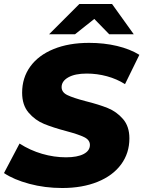

<svg xmlns="http://www.w3.org/2000/svg" viewBox="-35 -929 719 963"><path d="M-15 -61 63 -209Q116 -175 176 -157.5Q236 -140 296 -140Q353 -140 384.5 -156.5Q416 -173 416 -202Q416 -227 387.5 -241Q359 -255 299 -271Q231 -289 186 -307.5Q141 -326 108.5 -364Q76 -402 76 -464Q76 -539 117 -595.5Q158 -652 234 -683Q310 -714 412 -714Q487 -714 552 -698.5Q617 -683 664 -654L592 -507Q551 -533 501.5 -546.5Q452 -560 400 -560Q341 -560 307.5 -541Q274 -522 274 -492Q274 -466 303 -452Q332 -438 393 -422Q461 -405 505.5 -387Q550 -369 582 -332Q614 -295 614 -235Q614 -161 572.5 -104.5Q531 -48 454.5 -17Q378 14 277 14Q190 14 112 -7Q34 -28 -15 -61ZM513 -757 438 -834 341 -757H211L363 -909H527L636 -757Z"/></svg>

Font: Idrija
Style: Italic
Weight: 800
Italic angle: -11.3°
Designer: Julieta Ulanovsky
Foundry: Julieta Ulanovsky
Version: Version 7.200